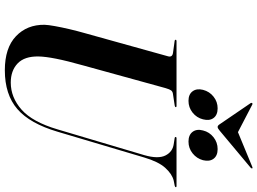

<svg xmlns="http://www.w3.org/2000/svg" viewBox="-155 -899 1064 794"><g transform="rotate(90 377.0 -502.0)"><path d="M515 -208 621.5 -566.5Q638 -624 623 -654Q608 -684 575.5 -688.5L553 -692Q546.5 -692.5 546.5 -696.5Q546.5 -700 552 -700H749.5Q754 -700 754 -697Q754 -694 748 -692.5L727.5 -688.5Q700 -682 674.2 -653.5Q648.5 -625 631 -565.5L525 -209Q491 -93.5 431 -41.8Q371 10 270.5 10Q178 10 129.8 -36Q81.5 -82 82.5 -154.5Q83 -169.5 88 -197.2Q93 -225 100.5 -257Q108 -289 116 -317L213 -665.5Q217.5 -683 198 -685.5L151 -692Q144.5 -692.5 144.5 -696.5Q144.5 -700 150.5 -700H418.5Q423 -700 423 -697Q423 -693.5 416.5 -692.5L367 -685Q358.5 -683.5 354 -677.8Q349.5 -672 344.5 -655L251.5 -317.5Q231.5 -246.5 222.8 -202Q214 -157.5 213.5 -129.5Q212.5 -71.5 242.2 -43Q272 -14.5 321.5 -14.5Q383 -14.5 433.8 -59.5Q484.5 -104.5 515 -208ZM397 -749.5Q370 -749.5 357.5 -766.5Q345 -783.5 351.5 -809.5Q358.5 -836.5 379.8 -853.2Q401 -870 428 -870Q455.5 -870 468 -853.2Q480.5 -836.5 473.5 -809.5Q467 -783.5 445.8 -766.5Q424.5 -749.5 397 -749.5ZM565.5 -749.5Q538 -749.5 525.2 -766.5Q512.5 -783.5 519.5 -809.5Q526 -836 547.5 -853Q569 -870 596.5 -870Q624 -870 636.5 -853.2Q649 -836.5 642.5 -809.5Q635.5 -783.5 614.2 -766.5Q593 -749.5 565.5 -749.5ZM521 -879Q511 -870 505 -870Q499 -870 493.5 -879L406.5 -1006.5Q404 -1011 407.5 -1013.5Q409.5 -1015.5 414 -1012.5L526.5 -954L668 -1012.5Q674.5 -1015.5 676 -1013.5Q678 -1011 673.5 -1006.5Z"/></g></svg>

Font: Fraunces 144pt S000 SemiBold
Style: Italic
Weight: 600
Italic angle: -16°
Version: Version 1.000; ttfautohint (v1.8.3)